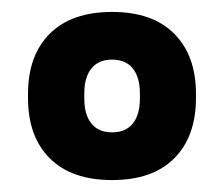

<svg xmlns="http://www.w3.org/2000/svg" viewBox="-20 -675 379 325"><path d="M169.7 -370.2Q101.1 -370.2 64.2 -407.1Q27.4 -443.9 27.4 -509V-516Q27.4 -581.1 64.2 -617.9Q101.1 -654.8 169.7 -654.8Q238.4 -654.8 275 -617.8Q311.7 -580.9 311.7 -516.2V-509Q311.7 -443.9 275 -407.1Q238.4 -370.2 169.7 -370.2ZM169.7 -451Q192.9 -451 204.8 -465.9Q216.8 -480.8 216.8 -508.1V-517.2Q216.8 -544.1 204.8 -559.1Q192.9 -574.1 169.6 -574.1Q146.7 -574.1 134.7 -559.1Q122.7 -544.1 122.7 -517.2V-508.1Q122.7 -480.8 134.7 -465.9Q146.6 -451 169.7 -451Z"/></svg>

Font: Anek Kannada Medium
Style: Regular
Weight: 500
Designer: Vaishnavi Murthy, Maithili Shingre (Kannada) & Yesha Goshar (Latin)
Foundry: Ek Type
Version: Version 1.003